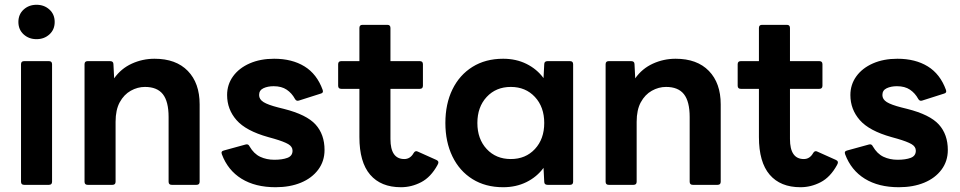

<svg xmlns="http://www.w3.org/2000/svg" viewBox="-20 -774 4019 804"><path d="M133 -610Q101 -610 79 -630Q57 -650 57 -682Q57 -714 79 -734Q101 -754 133 -754Q165 -754 187 -734Q209 -714 209 -682Q209 -650 187 -630Q165 -610 133 -610ZM81 0Q68 0 68 -13V-505Q68 -518 81 -518H185Q198 -518 198 -505V-13Q198 0 185 0Z M347 0Q334 0 334 -13V-505Q334 -518 347 -518H441Q455 -518 455 -505L458 -446Q487 -487 532 -507.5Q577 -528 627 -528Q717 -528 766.5 -477Q816 -426 816 -337V-13Q816 0 803 0H699Q686 0 686 -13V-284Q686 -349 662 -379.5Q638 -410 587 -410Q556 -410 527.5 -394Q499 -378 481.5 -346Q464 -314 464 -264V-13Q464 0 451 0Z M1134 10Q1049 10 991.5 -25.5Q934 -61 909 -128Q904 -141 918 -144L1009 -169Q1020 -172 1025 -161Q1043 -130 1069.5 -117.5Q1096 -105 1129 -105Q1162 -105 1183.5 -113Q1205 -121 1205 -143Q1205 -160 1187 -170.5Q1169 -181 1128 -193L1103 -200Q1010 -226 970.5 -271Q931 -316 931 -376Q931 -420 956 -454.5Q981 -489 1025.5 -508.5Q1070 -528 1128 -528Q1203 -528 1255 -496Q1307 -464 1331 -398Q1336 -385 1323 -382L1232 -353Q1221 -349 1215 -360Q1202 -384 1180.5 -398.5Q1159 -413 1126 -413Q1101 -413 1083 -404.5Q1065 -396 1065 -376Q1065 -358 1083.5 -346.5Q1102 -335 1145 -324L1169 -318Q1264 -294 1301.5 -252.5Q1339 -211 1339 -146Q1339 -99 1312.5 -63.5Q1286 -28 1240 -9Q1194 10 1134 10Z M1659 10Q1575 10 1530 -42.5Q1485 -95 1485 -200V-402H1409Q1396 -402 1396 -415V-505Q1396 -518 1409 -518H1485V-657Q1485 -670 1498 -670H1602Q1615 -670 1615 -657V-518H1738Q1751 -518 1751 -505V-415Q1751 -402 1738 -402H1615V-192Q1615 -108 1673 -108Q1698 -108 1712 -133Q1719 -145 1730 -139L1808 -104Q1821 -98 1812 -83Q1784 -32 1743.5 -11Q1703 10 1659 10Z M2087 10Q2013 10 1958.5 -24Q1904 -58 1874.5 -119Q1845 -180 1845 -259Q1845 -339 1874.5 -399.5Q1904 -460 1958.5 -494Q2013 -528 2087 -528Q2141 -528 2184.5 -506.5Q2228 -485 2256 -447L2259 -505Q2259 -518 2273 -518H2367Q2380 -518 2380 -505V-13Q2380 0 2367 0H2273Q2259 0 2259 -13L2256 -71Q2228 -33 2184.5 -11.5Q2141 10 2087 10ZM2119 -108Q2181 -108 2220 -150Q2259 -192 2259 -259Q2259 -326 2220 -368Q2181 -410 2119 -410Q2057 -410 2018 -368Q1979 -326 1979 -259Q1979 -192 2018 -150Q2057 -108 2119 -108Z M2529 0Q2516 0 2516 -13V-505Q2516 -518 2529 -518H2623Q2637 -518 2637 -505L2640 -446Q2669 -487 2714 -507.5Q2759 -528 2809 -528Q2899 -528 2948.5 -477Q2998 -426 2998 -337V-13Q2998 0 2985 0H2881Q2868 0 2868 -13V-284Q2868 -349 2844 -379.5Q2820 -410 2769 -410Q2738 -410 2709.5 -394Q2681 -378 2663.5 -346Q2646 -314 2646 -264V-13Q2646 0 2633 0Z M3332 10Q3248 10 3203 -42.5Q3158 -95 3158 -200V-402H3082Q3069 -402 3069 -415V-505Q3069 -518 3082 -518H3158V-657Q3158 -670 3171 -670H3275Q3288 -670 3288 -657V-518H3411Q3424 -518 3424 -505V-415Q3424 -402 3411 -402H3288V-192Q3288 -108 3346 -108Q3371 -108 3385 -133Q3392 -145 3403 -139L3481 -104Q3494 -98 3485 -83Q3457 -32 3416.5 -11Q3376 10 3332 10Z M3744 10Q3659 10 3601.5 -25.5Q3544 -61 3519 -128Q3514 -141 3528 -144L3619 -169Q3630 -172 3635 -161Q3653 -130 3679.5 -117.5Q3706 -105 3739 -105Q3772 -105 3793.5 -113Q3815 -121 3815 -143Q3815 -160 3797 -170.5Q3779 -181 3738 -193L3713 -200Q3620 -226 3580.5 -271Q3541 -316 3541 -376Q3541 -420 3566 -454.5Q3591 -489 3635.5 -508.5Q3680 -528 3738 -528Q3813 -528 3865 -496Q3917 -464 3941 -398Q3946 -385 3933 -382L3842 -353Q3831 -349 3825 -360Q3812 -384 3790.5 -398.5Q3769 -413 3736 -413Q3711 -413 3693 -404.5Q3675 -396 3675 -376Q3675 -358 3693.5 -346.5Q3712 -335 3755 -324L3779 -318Q3874 -294 3911.5 -252.5Q3949 -211 3949 -146Q3949 -99 3922.5 -63.5Q3896 -28 3850 -9Q3804 10 3744 10Z"/></svg>

Font: LINE Seed Sans
Style: Bold
Weight: 700
Designer: LINE VX Design & Dalton Maag Ltd & Sandoll Inc
Foundry: Dalton Maag Ltd
Version: Version 1.003